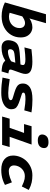

<svg xmlns="http://www.w3.org/2000/svg" viewBox="1132 -1924 805 3110"><g transform="rotate(90 1535.0 -368.5)"><path d="M355 -710 163 -42 51 -45H19L210 -710ZM145 -144Q166 -128 193.5 -119.5Q221 -111 249 -111Q293 -111 327.5 -125Q362 -139 385.5 -163Q409 -187 421.5 -217Q434 -247 434 -279Q434 -325 411.5 -348Q389 -371 351 -371Q338 -371 323 -367Q308 -363 290.5 -354.5Q273 -346 253 -332Q233 -318 209 -298L237 -410Q287 -454 331.5 -472Q376 -490 421 -490Q462 -490 499.5 -469.5Q537 -449 561.5 -407Q586 -365 586 -300Q586 -214 543.5 -144Q501 -74 424 -33Q347 8 243 8Q182 8 127.5 -5Q73 -18 19 -45Z M814 -94Q836 -94 866 -100.5Q896 -107 927.5 -121Q959 -135 983 -156L965 -49H959Q911 -19 861.5 -5Q812 9 750 9Q692 9 661.5 -21Q631 -51 631 -99Q631 -133 643 -171.5Q655 -210 677 -232Q694 -249 718.5 -260Q743 -271 784.5 -278Q826 -285 893 -289L1040 -298L1010 -215L910 -206Q872 -203 849.5 -199Q827 -195 815.5 -190.5Q804 -186 797 -179Q786 -168 781.5 -155.5Q777 -143 777 -127Q777 -112 787.5 -103Q798 -94 814 -94ZM1118 -180Q1111 -161 1108.5 -150.5Q1106 -140 1106 -133Q1106 -121 1114 -115.5Q1122 -110 1138 -107L1169 -101L1137 9L1093 5Q1042 0 1010.5 -14Q979 -28 965 -49V-123L1021 -290Q1029 -313 1031 -321.5Q1033 -330 1033 -338Q1033 -358 1012 -367.5Q991 -377 939 -377Q914 -377 865.5 -373.5Q817 -370 747 -361L778 -475Q852 -484 901.5 -487Q951 -490 979 -490Q1079 -490 1128 -463.5Q1177 -437 1177 -380Q1177 -364 1173.5 -345Q1170 -326 1162 -304Z M1749 -148Q1749 -104 1719 -67Q1689 -30 1629.5 -8Q1570 14 1481 14Q1408 14 1353 8.5Q1298 3 1236 -6L1262 -123Q1336 -111 1395 -105Q1454 -99 1486 -99Q1554 -99 1578 -110Q1602 -121 1602 -137Q1602 -154 1590.5 -161.5Q1579 -169 1544 -179L1478 -199Q1419 -217 1387.5 -235.5Q1356 -254 1344 -278.5Q1332 -303 1332 -338Q1332 -407 1392.5 -449Q1453 -491 1593 -491Q1630 -491 1685 -487.5Q1740 -484 1800 -475L1767 -359Q1707 -369 1661.5 -373.5Q1616 -378 1588 -378Q1524 -378 1502 -370Q1480 -362 1480 -346Q1480 -335 1484.5 -329.5Q1489 -324 1501 -320Q1513 -316 1533 -309L1596 -289Q1658 -269 1691 -250.5Q1724 -232 1736.5 -208Q1749 -184 1749 -148Z M2176 -477H2321L2152 0H2007ZM2024 -477H2253L2218 -355H1989ZM1902 -122H2361L2326 0H1867ZM2253 -578Q2208 -578 2183 -596Q2158 -614 2158 -649Q2158 -688 2187 -719.5Q2216 -751 2283 -751Q2329 -751 2353.5 -733Q2378 -715 2378 -680Q2378 -635 2347 -606.5Q2316 -578 2253 -578Z M2833 -368Q2796 -368 2766 -355Q2736 -342 2713 -319Q2687 -293 2673 -259.5Q2659 -226 2659 -193Q2659 -152 2684.5 -130Q2710 -108 2750 -108Q2774 -108 2798.5 -112Q2823 -116 2855 -127Q2887 -138 2933 -158L2975 -46Q2936 -25 2896.5 -11.5Q2857 2 2816 8Q2775 14 2731 14Q2620 14 2559.5 -37Q2499 -88 2499 -178Q2499 -237 2523 -295Q2547 -353 2591 -397Q2633 -439 2690.5 -464.5Q2748 -490 2821 -490Q2879 -490 2932.5 -479Q2986 -468 3056 -432L3000 -319Q2958 -339 2929 -349.5Q2900 -360 2878 -364Q2856 -368 2833 -368Z"/></g></svg>

Font: Intel One Mono Light
Style: Italic
Weight: 300
Italic angle: -16°
Monospace: yes
Designer: Fred Shallcrass
Foundry: Frere-Jones Type LLC
Version: Version 1.004